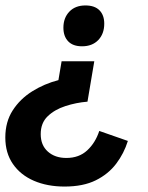

<svg xmlns="http://www.w3.org/2000/svg" viewBox="-32 -525 544 705"><path d="M281.7 -505Q315.8 -505 333.3 -487.1Q350.8 -469.2 350.8 -438.3Q350.8 -400.8 328.8 -377.9Q306.7 -355 269.2 -355Q235.8 -355 218.3 -373.3Q200.8 -391.7 200.8 -423.3Q200.8 -459.2 222.5 -482.1Q244.2 -505 281.7 -505ZM314.2 -300 289.2 -151.7Q247.5 -148.3 207.9 -135.4Q168.3 -122.5 142.9 -97.9Q117.5 -73.3 117.5 -32.5Q117.5 8.3 143.8 31.7Q170 55 211.7 55Q258.3 55 288.3 27.1Q318.3 -0.8 332.5 -44.2L437.5 -7.5Q423.3 38.3 394.6 76.2Q365.8 114.2 319.6 137.1Q273.3 160 205 160Q141.7 160 92.5 138.8Q43.3 117.5 15.4 77.1Q-12.5 36.7 -12.5 -20Q-12.5 -77.5 14.6 -119.6Q41.7 -161.7 86.2 -189.6Q130.8 -217.5 182.5 -230.8L194.2 -300Z"/></svg>

Font: Familjen Grotesk
Style: Bold Italic
Weight: 700
Italic angle: -9.46201°
Designer: Anders Wikstroem, Jonas Baeckman, Matilda Gysing, Kristian Moeller
Foundry: Familjen STHLM AB
Version: Version 2.002; ttfautohint (v1.8.4.7-5d5b)